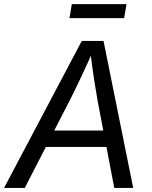

<svg xmlns="http://www.w3.org/2000/svg" viewBox="-40 -930 750 950"><path d="M-20 0 364.7 -727.5H472.2L619.1 0H525.4L442.9 -431.6Q436.5 -466.3 426.8 -528.8Q417 -591.3 405.8 -684.1H423.3Q383.8 -595.7 354.2 -533.7Q324.7 -471.7 304.2 -431.6L82.5 0ZM146.5 -203.1 159.7 -284.2H533.2L520 -203.1ZM585.9 -909.7 574.2 -840.3H303.7L315.4 -909.7Z"/></svg>

Font: Adwaita Sans
Style: Italic
Weight: 400
Italic angle: -9.39999°
Designer: Rasmus Andersson
Foundry: rsms
Version: Version 4.001;git-9221beed3